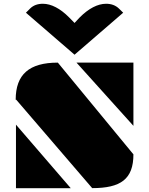

<svg xmlns="http://www.w3.org/2000/svg" viewBox="-20 -996 789 1016"><path d="M686 -330.1V-664.6H384.8ZM467.8 -0.5C618.7 -0.5 686 -47.9 686 -179.2L286.1 -664.6C134.8 -664.6 63 -602.5 63 -468.3H65.9ZM64.5 0H354.5L64.5 -336.4ZM374.5 -706.5 631.8 -928.7 609.4 -950.7C591.8 -967.8 568.8 -976.1 541.5 -976.1C496.6 -976.1 448.7 -950.7 402.3 -904.3L374.5 -874.5L345.2 -904.3C299.3 -950.7 251 -976.1 207 -976.1C179.2 -976.1 156.2 -967.8 139.2 -950.7L117.2 -928.7Z"/></svg>

Font: Plaster
Style: Regular
Weight: 400
Designer: Eben Sorkin
Foundry: Eben Sorkin
Version: Version 1.007